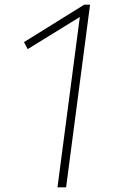

<svg xmlns="http://www.w3.org/2000/svg" viewBox="-20 -805 490 825"><path d="M264 0H227L323 -732L99 -594L83 -624L342 -785H367Z"/></svg>

Font: Tanohe Sans ExtraLight
Style: Italic
Weight: 200
Designer: Village Type and Design LLC & Cristiano Sobral
Foundry: Cooper Hewitt Smithsonian Design Museum
Version: Version 1.00;September 29, 2021;FontCreator 13.0.0.2655 64-b